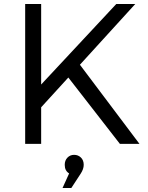

<svg xmlns="http://www.w3.org/2000/svg" viewBox="-20 -720 739 961"><path d="M106 0V-700H186V-297L562 -700H657L380 -396L678 0H580L322 -332L186 -183V0ZM293 221 326 148Q304 135 304 105Q304 83 317.5 69Q331 55 351 55Q371 55 385 68.5Q399 82 399 105Q399 126 384 149L337 221Z"/></svg>

Font: Trueno
Style: Lt
Weight: 300
Designer: Julieta Ulanovsky
Foundry: Julieta Ulanovsky
Version: Version 3.001b